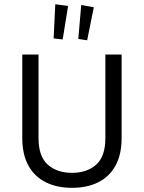

<svg xmlns="http://www.w3.org/2000/svg" viewBox="-20 -890 693 922"><path d="M87 -628H165V-227Q165 -138.5 209.5 -99.2Q254 -60 326 -60Q397.5 -60 441.8 -99.2Q486 -138.5 486 -227V-628H564V-227Q564 -148 534.8 -94.8Q505.5 -41.5 452 -14.8Q398.5 12 326 12Q253.5 12 199.8 -14.8Q146 -41.5 116.5 -94.8Q87 -148 87 -227ZM398.5 -696.5 356 -703 370 -866 430.5 -855ZM281 -700.5 237.5 -705.5 245.5 -869.5 307 -861.5Z"/></svg>

Font: Karla
Style: Regular
Weight: 400
Designer: Jonathan Pinhorn
Version: Version 2.004;gftools[0.9.33]